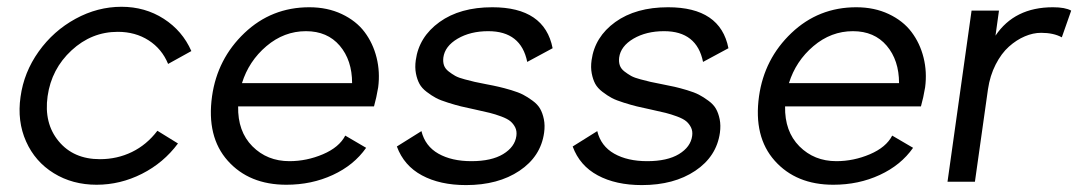

<svg xmlns="http://www.w3.org/2000/svg" viewBox="-20 -531 3150 561"><path d="M40 -248Q49.8 -319.8 93 -380.4Q136.2 -440.9 200.7 -476.1Q265.1 -511.2 335 -511.2Q403.8 -511.2 458.5 -476.1Q513.2 -440.9 539.1 -381.8L471.2 -344.2Q453.1 -388.2 414.3 -413.1Q375.5 -438 324.2 -438Q247.6 -438 189 -383.8Q130.4 -329.6 119.1 -250Q107.9 -170.9 151.4 -118.4Q194.8 -65.9 272 -65.9Q322.3 -65.9 365.5 -86.9Q408.7 -107.9 439.9 -148.9L500 -111.8Q458 -55.2 394.8 -23.2Q331.5 8.8 262.2 8.8Q191.9 8.8 137.2 -24.9Q82.5 -58.6 56.2 -117.7Q29.8 -176.8 40 -248Z M816.9 8.8Q708 8.8 645.5 -61.3Q583 -131.3 599.6 -250Q615.2 -359.4 694.3 -434.6Q773.4 -509.8 883.8 -509.8Q936.5 -509.8 978.5 -490Q1020.5 -470.2 1045.2 -437.5Q1069.8 -404.8 1080.3 -362.8Q1090.8 -320.8 1085 -275.9Q1080.1 -246.1 1072.8 -220.2H675.8Q674.3 -147 717.5 -103.5Q760.7 -60.1 825.7 -60.1Q876 -60.1 923.6 -80.3Q971.2 -100.6 988.8 -134.8L1049.8 -99.1Q1014.2 -48.3 952.4 -19.8Q890.6 8.8 816.9 8.8ZM687 -288.1H1008.8Q1008.8 -355 972.7 -397.5Q936.5 -439.9 874 -439.9Q810.1 -439.9 758.5 -396.2Q707 -352.5 687 -288.1Z M1341.8 9.8Q1265.6 9.8 1212.9 -18.6Q1160.2 -46.9 1139.6 -103L1211.4 -147.9Q1222.2 -104 1261 -82Q1299.8 -60.1 1357.4 -60.1Q1416 -60.1 1450.2 -80.8Q1484.4 -101.6 1488.8 -133.8Q1490.7 -147.9 1485.4 -158.7Q1480 -169.4 1471.2 -176.8Q1462.4 -184.1 1444.6 -190.7Q1426.8 -197.3 1411.1 -201.2Q1395.5 -205.1 1368.7 -210.9Q1342.8 -216.3 1326.9 -220.2Q1311 -224.1 1289.1 -231Q1267.1 -237.8 1254.2 -244.6Q1241.2 -251.5 1226.8 -262.5Q1212.4 -273.4 1205.6 -286.1Q1198.7 -298.8 1195.3 -316.4Q1191.9 -334 1194.8 -355Q1204.1 -423.3 1264.2 -466.6Q1324.2 -509.8 1418.5 -509.8Q1571.3 -509.8 1594.7 -390.1L1520.5 -350.1Q1502.4 -439.9 1406.7 -439.9Q1354.5 -439.9 1317.1 -418Q1279.8 -396 1275.4 -362.8Q1273.9 -350.1 1277.3 -340.1Q1280.8 -330.1 1290.8 -322.3Q1300.8 -314.5 1310.5 -309.1Q1320.3 -303.7 1338.1 -299.1Q1356 -294.4 1367.4 -291.7Q1378.9 -289.1 1399.4 -285.2Q1422.9 -280.8 1437.7 -277.3Q1452.6 -273.9 1473.9 -267.6Q1495.1 -261.2 1508.3 -254.4Q1521.5 -247.6 1536.1 -236.8Q1550.8 -226.1 1558.1 -213.4Q1565.4 -200.7 1569.1 -182.6Q1572.8 -164.6 1569.8 -143.1Q1560.1 -73.7 1497.8 -32Q1435.5 9.8 1341.8 9.8Z M1855.5 9.8Q1779.3 9.8 1726.6 -18.6Q1673.8 -46.9 1653.3 -103L1725.1 -147.9Q1735.8 -104 1774.7 -82Q1813.5 -60.1 1871.1 -60.1Q1929.7 -60.1 1963.9 -80.8Q1998 -101.6 2002.4 -133.8Q2004.4 -147.9 1999 -158.7Q1993.7 -169.4 1984.9 -176.8Q1976.1 -184.1 1958.3 -190.7Q1940.4 -197.3 1924.8 -201.2Q1909.2 -205.1 1882.3 -210.9Q1856.4 -216.3 1840.6 -220.2Q1824.7 -224.1 1802.7 -231Q1780.8 -237.8 1767.8 -244.6Q1754.9 -251.5 1740.5 -262.5Q1726.1 -273.4 1719.2 -286.1Q1712.4 -298.8 1709 -316.4Q1705.6 -334 1708.5 -355Q1717.8 -423.3 1777.8 -466.6Q1837.9 -509.8 1932.1 -509.8Q2085 -509.8 2108.4 -390.1L2034.2 -350.1Q2016.1 -439.9 1920.4 -439.9Q1868.2 -439.9 1830.8 -418Q1793.5 -396 1789.1 -362.8Q1787.6 -350.1 1791 -340.1Q1794.4 -330.1 1804.4 -322.3Q1814.5 -314.5 1824.2 -309.1Q1834 -303.7 1851.8 -299.1Q1869.6 -294.4 1881.1 -291.7Q1892.6 -289.1 1913.1 -285.2Q1936.5 -280.8 1951.4 -277.3Q1966.3 -273.9 1987.5 -267.6Q2008.8 -261.2 2022 -254.4Q2035.2 -247.6 2049.8 -236.8Q2064.5 -226.1 2071.8 -213.4Q2079.1 -200.7 2082.8 -182.6Q2086.4 -164.6 2083.5 -143.1Q2073.7 -73.7 2011.5 -32Q1949.2 9.8 1855.5 9.8Z M2415 8.8Q2306.2 8.8 2243.7 -61.3Q2181.2 -131.3 2197.8 -250Q2213.4 -359.4 2292.5 -434.6Q2371.6 -509.8 2481.9 -509.8Q2534.7 -509.8 2576.7 -490Q2618.7 -470.2 2643.3 -437.5Q2668 -404.8 2678.5 -362.8Q2689 -320.8 2683.1 -275.9Q2678.2 -246.1 2670.9 -220.2H2273.9Q2272.5 -147 2315.7 -103.5Q2358.9 -60.1 2423.8 -60.1Q2474.1 -60.1 2521.7 -80.3Q2569.3 -100.6 2586.9 -134.8L2647.9 -99.1Q2612.3 -48.3 2550.5 -19.8Q2488.8 8.8 2415 8.8ZM2285.2 -288.1H2606.9Q2606.9 -355 2570.8 -397.5Q2534.7 -439.9 2472.2 -439.9Q2408.2 -439.9 2356.7 -396.2Q2305.2 -352.5 2285.2 -288.1Z M3056.6 -509.8Q3092.3 -509.8 3109.9 -500L3082.5 -421.9Q3058.6 -435.1 3022 -435.1Q2998.5 -435.1 2974.4 -424.8Q2950.2 -414.6 2928 -394.8Q2905.8 -375 2889.2 -342.5Q2872.6 -310.1 2866.7 -270L2828.6 0H2748.5L2818.8 -500H2898.9L2888.7 -426.8Q2944.3 -509.8 3056.6 -509.8Z"/></svg>

Font: Human Sans
Style: Italic
Weight: 400
Italic angle: -8°
Designer: Tim Radville
Foundry: Continuum
Version: Version 1.000;FEAKit 1.0